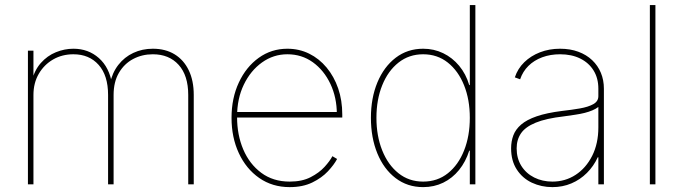

<svg xmlns="http://www.w3.org/2000/svg" viewBox="-20 -748 2772 779"><path d="M93.3 0V-542.5H115.7V-415H107.9Q119.1 -462.4 145.5 -492.2Q171.9 -522 206.8 -536.1Q241.7 -550.3 277.8 -550.3Q338.4 -550.3 381.1 -512.5Q423.8 -474.6 434.6 -407.2H425.8Q435.1 -452.6 460 -484.6Q484.9 -516.6 521 -533.4Q557.1 -550.3 600.1 -550.3Q651.4 -550.3 688.5 -527.6Q725.6 -504.9 745.8 -462.9Q766.1 -420.9 766.1 -362.8V0H743.7V-362.8Q743.7 -441.9 704.8 -484.9Q666 -527.8 600.1 -527.8Q556.2 -527.8 520 -508.5Q483.9 -489.3 462.4 -452.4Q440.9 -415.5 440.9 -362.8V0H418.5V-362.8Q418.5 -441.9 380.1 -484.9Q341.8 -527.8 277.8 -527.8Q231.9 -527.8 195.3 -506.6Q158.7 -485.4 137.2 -448.2Q115.7 -411.1 115.7 -362.8V0Z M1155.3 11.2Q1085 11.2 1031.7 -25.9Q978.5 -63 949 -126.7Q919.4 -190.4 919.4 -270Q919.4 -349.6 949 -413.1Q978.5 -476.6 1029.8 -513.4Q1081.1 -550.3 1146 -550.3Q1193.8 -550.3 1234.4 -530.3Q1274.9 -510.3 1305.2 -473.9Q1335.4 -437.5 1352.1 -389.2Q1368.7 -340.8 1368.7 -283.2V-271H931.2V-293.5H1356L1346.7 -284.2Q1346.7 -352.1 1320.6 -407.5Q1294.4 -462.9 1249.3 -495.4Q1204.1 -527.8 1146 -527.8Q1089.4 -527.8 1043 -494.6Q996.6 -461.4 969.2 -404.5Q941.9 -347.7 941.9 -275.4V-272.5Q941.9 -200.7 967 -141.6Q992.2 -82.5 1040 -46.9Q1087.9 -11.2 1155.3 -11.2Q1205.6 -11.2 1240.2 -29.1Q1274.9 -46.9 1296.9 -71Q1318.8 -95.2 1328.6 -114.3L1347.7 -103Q1335.4 -79.6 1310.5 -53Q1285.6 -26.4 1247.1 -7.6Q1208.5 11.2 1155.3 11.2Z M1696.8 11.2Q1632.8 11.2 1585 -25.4Q1537.1 -62 1511 -125.7Q1484.9 -189.5 1484.9 -270Q1484.9 -350.1 1511.2 -413.6Q1537.6 -477.1 1585.4 -513.7Q1633.3 -550.3 1696.8 -550.3Q1740.7 -550.3 1778.1 -532.2Q1815.4 -514.2 1843 -481Q1870.6 -447.8 1883.8 -402.8H1886.2V-727.5H1908.7V0H1886.2V-136.7H1883.8Q1869.6 -91.8 1842.5 -58.3Q1815.4 -24.9 1778.3 -6.8Q1741.2 11.2 1696.8 11.2ZM1696.8 -11.2Q1754.9 -11.2 1797.4 -45.2Q1839.8 -79.1 1863 -137.7Q1886.2 -196.3 1886.2 -270Q1886.2 -343.8 1862.8 -402.1Q1839.4 -460.4 1796.9 -494.1Q1754.4 -527.8 1696.8 -527.8Q1639.6 -527.8 1596.9 -494.1Q1554.2 -460.4 1530.8 -402.1Q1507.3 -343.8 1507.3 -270Q1507.3 -196.3 1530.8 -137.7Q1554.2 -79.1 1596.7 -45.2Q1639.2 -11.2 1696.8 -11.2Z M2221.2 11.2Q2176.3 11.2 2137.9 -6.8Q2099.6 -24.9 2076.7 -60.3Q2053.7 -95.7 2053.7 -146Q2053.7 -174.3 2062.7 -198.7Q2071.8 -223.1 2094.5 -242.7Q2117.2 -262.2 2157.5 -276.1Q2197.8 -290 2260.3 -297.9Q2299.3 -302.2 2333 -308.1Q2366.7 -314 2387.2 -325.4Q2407.7 -336.9 2407.7 -357.9V-388.2Q2407.7 -430.7 2388.4 -461.9Q2369.1 -493.2 2334.2 -510.5Q2299.3 -527.8 2252.4 -527.8Q2212.9 -527.8 2179.9 -515.6Q2147 -503.4 2124 -480.7Q2101.1 -458 2090.3 -426.3L2068.8 -434.1Q2080.6 -469.7 2107.2 -495.6Q2133.8 -521.5 2171.1 -535.9Q2208.5 -550.3 2252.4 -550.3Q2293.5 -550.3 2326.4 -538.1Q2359.4 -525.9 2382.6 -503.9Q2405.8 -481.9 2418 -452.4Q2430.2 -422.9 2430.2 -388.2V0H2407.7V-109.9H2405.3Q2388.7 -73.7 2361.3 -46.4Q2334 -19 2298.3 -3.9Q2262.7 11.2 2221.2 11.2ZM2221.2 -11.2Q2273.4 -11.2 2315.4 -38.6Q2357.4 -65.9 2382.6 -115.7Q2407.7 -165.5 2407.7 -231.4V-314Q2397.5 -306.2 2383.5 -300.3Q2369.6 -294.4 2352.3 -290Q2335 -285.6 2313.7 -282.5Q2292.5 -279.3 2268.1 -275.9Q2195.3 -267.6 2153.3 -250.2Q2111.3 -232.9 2093.8 -207Q2076.2 -181.2 2076.2 -146Q2076.2 -105.5 2095.2 -75Q2114.3 -44.4 2147.5 -27.8Q2180.7 -11.2 2221.2 -11.2Z M2639.2 -727.5V0H2616.7V-727.5Z"/></svg>

Font: Inter 16pt Thin
Style: Regular
Weight: 250
Version: Version 4.001;git-66647c0bb